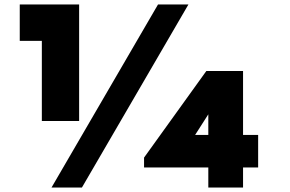

<svg xmlns="http://www.w3.org/2000/svg" viewBox="-20 -845 1308 865"><path d="M168.5 -300V-661H69V-825H336.5V-300ZM212 0 692 -825H829L349 0ZM918.5 0V-90.5H629V-135L909.5 -525H1075V-237H1143V-90.5H1075V0ZM859 -237H918.5V-330Z"/></svg>

Font: Spartan Thin Black
Style: Regular
Weight: 900
Version: Version 1.004